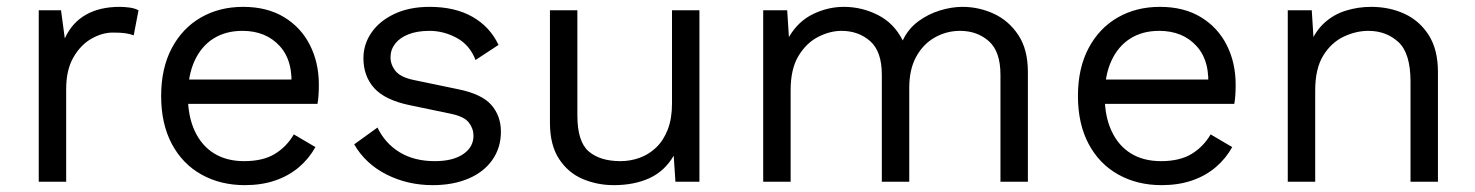

<svg xmlns="http://www.w3.org/2000/svg" viewBox="-20 -530 4302 560"><path d="M93 0V-500H158L169 -418Q190 -464 230.5 -487Q271 -510 329 -510Q342 -510 357.5 -508Q373 -506 384 -500L370 -427Q359 -431 346 -433Q333 -435 309 -435Q278 -435 246.5 -417Q215 -399 194 -362.5Q173 -326 173 -270V0Z M694 10Q623 10 567.5 -21Q512 -52 481 -110.5Q450 -169 450 -250Q450 -331 481 -389.5Q512 -448 566 -479Q620 -510 689 -510Q759 -510 808.5 -480Q858 -450 884 -398.5Q910 -347 910 -283Q910 -266 909 -252Q908 -238 906 -227H502V-298H871L829 -267Q837 -350 796.5 -395Q756 -440 687 -440Q638 -440 602.5 -417.5Q567 -395 547.5 -352.5Q528 -310 528 -250Q528 -191 548 -148Q568 -105 604.5 -82.5Q641 -60 692 -60Q747 -60 781.5 -81Q816 -102 837 -138L900 -101Q881 -67 851.5 -42Q822 -17 782.5 -3.5Q743 10 694 10Z M1242 10Q1169 10 1107.5 -21Q1046 -52 1013 -109L1081 -158Q1103 -112 1145.5 -86Q1188 -60 1248 -60Q1301 -60 1331 -80.5Q1361 -101 1361 -134Q1361 -155 1347.5 -172.5Q1334 -190 1296 -198L1176 -223Q1103 -238 1071.5 -273Q1040 -308 1040 -360Q1040 -401 1063.5 -435Q1087 -469 1130.5 -489.5Q1174 -510 1233 -510Q1307 -510 1358 -481Q1409 -452 1434 -399L1367 -355Q1350 -399 1312 -419.5Q1274 -440 1233 -440Q1197 -440 1171.5 -430Q1146 -420 1132.5 -402.5Q1119 -385 1119 -363Q1119 -341 1134 -322.5Q1149 -304 1190 -296L1315 -270Q1385 -256 1413 -224Q1441 -192 1441 -146Q1441 -99 1416 -63.5Q1391 -28 1346 -9Q1301 10 1242 10Z M1770 10Q1722 10 1679.5 -8Q1637 -26 1610.5 -66.5Q1584 -107 1584 -172V-500H1664V-193Q1664 -117 1697 -88.5Q1730 -60 1790 -60Q1818 -60 1845 -69.5Q1872 -79 1893.5 -99.5Q1915 -120 1927.5 -152Q1940 -184 1940 -228V-500H2020V0H1950L1945 -76Q1919 -31 1874.5 -10.5Q1830 10 1770 10Z M2206 0V-500H2276L2281 -422Q2308 -468 2351.5 -489Q2395 -510 2441 -510Q2494 -510 2541 -486Q2588 -462 2613 -412Q2629 -446 2658 -467.5Q2687 -489 2721.5 -499.5Q2756 -510 2787 -510Q2835 -510 2878.5 -490Q2922 -470 2950 -428Q2978 -386 2978 -320V0H2898V-312Q2898 -380 2864 -410Q2830 -440 2780 -440Q2741 -440 2707 -421Q2673 -402 2652.5 -365Q2632 -328 2632 -274V0H2552V-312Q2552 -380 2518 -410Q2484 -440 2434 -440Q2401 -440 2366.5 -422.5Q2332 -405 2309 -367Q2286 -329 2286 -267V0Z M3368 10Q3297 10 3241.5 -21Q3186 -52 3155 -110.5Q3124 -169 3124 -250Q3124 -331 3155 -389.5Q3186 -448 3240 -479Q3294 -510 3363 -510Q3433 -510 3482.5 -480Q3532 -450 3558 -398.5Q3584 -347 3584 -283Q3584 -266 3583 -252Q3582 -238 3580 -227H3176V-298H3545L3503 -267Q3511 -350 3470.5 -395Q3430 -440 3361 -440Q3312 -440 3276.5 -417.5Q3241 -395 3221.5 -352.5Q3202 -310 3202 -250Q3202 -191 3222 -148Q3242 -105 3278.5 -82.5Q3315 -60 3366 -60Q3421 -60 3455.5 -81Q3490 -102 3511 -138L3574 -101Q3555 -67 3525.5 -42Q3496 -17 3456.5 -3.5Q3417 10 3368 10Z M3736 0V-500H3806L3813 -388L3800 -399Q3816 -439 3843 -463.5Q3870 -488 3905.5 -499Q3941 -510 3979 -510Q4033 -510 4077 -489.5Q4121 -469 4147.5 -427Q4174 -385 4174 -320V0H4094V-292Q4094 -375 4058.5 -407.5Q4023 -440 3971 -440Q3935 -440 3899 -423Q3863 -406 3839.5 -368Q3816 -330 3816 -266V0Z"/></svg>

Font: Work Sans
Style: Regular
Weight: 400
Designer: Wei Huang
Foundry: Wei Huang
Version: Version 2.006; ttfautohint (v1.8.1.43-b0c9)